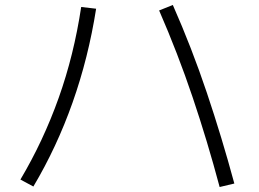

<svg xmlns="http://www.w3.org/2000/svg" viewBox="-20 -741 1040 771"><path d="M114 8 62 -20Q154 -175 215.5 -347.5Q277 -520 306 -713L366 -706Q335 -509 271.5 -329.5Q208 -150 114 8ZM921 -4 862 10Q813 -174 753.5 -350.5Q694 -527 619 -699L674 -721Q750 -549 810.5 -369Q871 -189 921 -4Z"/></svg>

Font: Murecho Thin Light
Style: Regular
Weight: 300
Version: Version 1.010